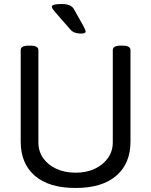

<svg xmlns="http://www.w3.org/2000/svg" viewBox="-20 -929 752 955"><path d="M589 -702Q629 -702 629 -680V-224Q629 -116 558.5 -55Q488 6 356 6Q223 6 153 -55Q83 -116 83 -224V-680Q83 -702 123 -702H131Q171 -702 171 -680V-221Q171 -176 195 -142Q219 -108 261 -89Q303 -70 356 -70Q410 -70 451.5 -89.5Q493 -109 517 -143Q541 -177 541 -221V-680Q541 -702 581 -702ZM286 -909Q310 -909 325 -903Q340 -897 348 -883Q382 -823 394 -801Q406 -779 406 -772Q406 -767 400.5 -764.5Q395 -762 383 -762Q367 -762 353.5 -766.5Q340 -771 332 -780Q300 -816 281.5 -837.5Q263 -859 253.5 -870Q244 -881 241 -886.5Q238 -892 238 -896Q238 -909 286 -909Z"/></svg>

Font: Asap VF Beta
Style: Regular
Weight: 400
Designer: Pablo Cosgaya
Foundry: Pablo Cosgaya
Version: Version 1.007